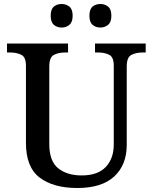

<svg xmlns="http://www.w3.org/2000/svg" viewBox="-20 -932 765 962"><path d="M367 10Q248 10 179 -42Q110 -94 110 -216V-603Q110 -646 86.5 -657.5Q63 -669 31 -669H15V-714H321V-669H306Q273 -669 250 -657Q227 -645 227 -599V-210Q227 -124 272 -88.5Q317 -53 389 -53Q470 -53 510 -95.5Q550 -138 550 -208V-603Q550 -646 527 -657.5Q504 -669 472 -669H456V-714H710V-669H694Q662 -669 638.5 -657Q615 -645 615 -599V-206Q615 -106 552.5 -48Q490 10 367 10ZM483 -794Q460 -794 444 -807.5Q428 -821 428 -853Q428 -886 444 -899Q460 -912 483 -912Q505 -912 521.5 -899Q538 -886 538 -853Q538 -821 521.5 -807.5Q505 -794 483 -794ZM289 -794Q266 -794 250 -807.5Q234 -821 234 -853Q234 -886 250 -899Q266 -912 289 -912Q311 -912 327.5 -899Q344 -886 344 -853Q344 -821 327.5 -807.5Q311 -794 289 -794Z"/></svg>

Font: Noto Serif Sinhala Medium
Style: Regular
Weight: 500
Designer: Jelle Bosma - Monotype Design Team
Foundry: Monotype Imaging Inc.
Version: Version 2.007; ttfautohint (v1.8.4.7-5d5b)